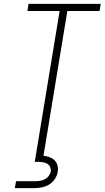

<svg xmlns="http://www.w3.org/2000/svg" viewBox="-20 -755 542 995"><path d="M174 0 289 -698H122L128 -735H502L496 -698H329L214 0ZM57 220 63 184H163Q175 184 188 182Q201 180 212.5 174Q224 168 232 157.5Q240 147 243 134Q245 122 240 111Q235 100 225.5 94Q216 88 204 86Q192 84 180 84H160L174 0H214L205 52Q221 54 236.5 59.5Q252 65 263 76Q274 87 278 103Q282 119 279 136Q276 155 264 173Q252 191 234.5 201.5Q217 212 196.5 216Q176 220 157 220Z"/></svg>

Font: Iosevka Extralight
Style: Italic
Weight: 200
Italic angle: -9°
Monospace: yes
Designer: Belleve Invis
Foundry: Belleve Invis
Version: Version 32.5.0; ttfautohint (v1.8.4)